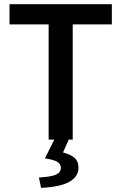

<svg xmlns="http://www.w3.org/2000/svg" viewBox="-20 -674 586 927"><path d="M214.8 0V-556.2H25.9V-653.8H520V-556.2H331.1V0H312L284.2 62Q321.8 71.8 340.3 88.4Q358.9 105 358.9 134.8Q358.9 225.1 178.2 232.9L168 183.1Q227.5 179.7 250.7 168.9Q273.9 158.2 273.9 136.2Q273.9 118.2 256.6 107.4Q239.3 96.7 196.8 90.8L242.2 0Z"/></svg>

Font: Toshiba Sans Medium
Style: Regular
Weight: 500
Designer: Paul D. Hunt
Foundry: Toshiba Corporation
Version: Version 2.020;PS 2.0;hotconv 1.0.86;makeotf.lib2.5.63406